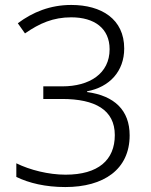

<svg xmlns="http://www.w3.org/2000/svg" viewBox="-20 -745 612 776"><path d="M244 11C399 11 504 -60 504 -198C504 -299 443 -358 332 -373V-376C423 -393 482 -457 482 -549C482 -668 390 -725 268 -725C183 -725 112 -696 52 -651L81 -610C140 -651 195 -675 268 -675C362 -675 423 -630 423 -546C423 -447 341 -396 232 -396H155V-345H231C364 -345 444 -301 444 -199C444 -98 377 -39 245 -39C176 -39 101 -58 46 -85V-30C97 -5 164 11 244 11Z"/></svg>

Font: Noto Sans Malayalam Light
Style: Regular
Weight: 300
Designer: Jelle Bosma - Monotype Design Team
Foundry: Monotype Imaging Inc.
Version: Version 2.104